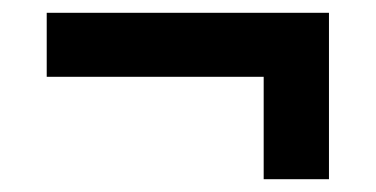

<svg xmlns="http://www.w3.org/2000/svg" viewBox="-20 -455 587 300"><path d="M53 -335H392V-175H494V-435H53Z"/></svg>

Font: MV Cash Medium
Style: Regular
Weight: 500
Designer: Rodrigo Fuenzalida
Foundry: fragTYPE
Version: Version 1.100;Glyphs 3.1.2 (3151)